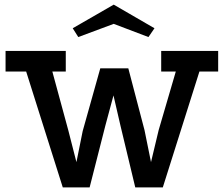

<svg xmlns="http://www.w3.org/2000/svg" viewBox="-20 -809 965 829"><path d="M4 -589H264V-500H206L275 -246L310 -109L337 -243L413 -514H534L604 -247L632 -109L665 -247L739 -500H676V-589H922V-500H841L683 0H564L500 -267L470 -397L435 -267L367 0H251L93 -500H4ZM471 -789 647 -687 621 -649 471 -706 318 -649 294 -687Z"/></svg>

Font: Podkova SemiBold
Style: Regular
Weight: 600
Designer: Ilya Yudin
Foundry: Cyreal (www.cyreal.org)
Version: Version 2.103